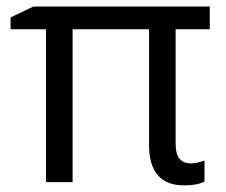

<svg xmlns="http://www.w3.org/2000/svg" viewBox="-20 -555 690 585"><path d="M561 -57.1Q579.6 -57.1 603 -65.9V-2Q582 9.8 541 9.8Q434.1 9.8 434.1 -113.8V-465.8H201.2V0H120.1V-465.8H12.2V-502L82 -535.2H619.1V-465.8H515.1V-120.1Q515.1 -84 527.6 -70.6Q540 -57.1 561 -57.1Z"/></svg>

Font: Zoram GWebM
Style: Regular
Weight: 400
Foundry: Ascender Corporation
Version: Version 1.000